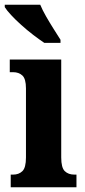

<svg xmlns="http://www.w3.org/2000/svg" viewBox="-34 -786 357 806"><path d="M11 0V-53H21Q45 -53 60 -67.5Q75 -82 75 -125V-415Q75 -455 60 -469Q45 -483 21 -483H7V-536H223V-125Q223 -82 238 -67.5Q253 -53 278 -53H287V0ZM152 -606Q131 -620 105.5 -639.5Q80 -659 55.5 -681Q31 -703 12.5 -723Q-6 -743 -14 -756V-766H135Q144 -744 159.5 -717Q175 -690 191.5 -664Q208 -638 220 -619V-606Z"/></svg>

Font: Noto Serif Khmer ExtraCondensed ExtraBold
Style: Regular
Weight: 800
Width: 2
Designer: Danh Hong and the Monotype Design Team
Foundry: Monotype Imaging Inc.
Version: Version 2.004; ttfautohint (v1.8.4.7-5d5b)